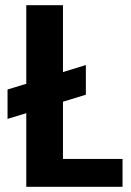

<svg xmlns="http://www.w3.org/2000/svg" viewBox="-20 -718 503 738"><path d="M222 -698V-441L310 -468V-354L222 -327V-107H451V0H81V-283L9 -261V-374L81 -396V-698Z"/></svg>

Font: Poppins SemiBold
Style: Regular
Weight: 600
Designer: Ninad Kale (Devanagari), Jonny Pinhorn (Latin)
Foundry: Indian Type Foundry
Version: Version 3.002 2017